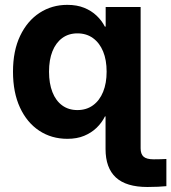

<svg xmlns="http://www.w3.org/2000/svg" viewBox="-20 -558 701 786"><path d="M583.5 207.5Q496.6 207.5 454.3 168.5Q412.1 129.4 412.1 52.2V-95.7H555.7V49.3Q555.7 72.8 567.9 83.5Q580.1 94.2 609.4 94.2Q623 94.2 637.5 93.8Q651.9 93.3 661.1 92.8V204.1Q647 205.6 627.2 206.5Q607.4 207.5 583.5 207.5ZM255.9 10.3Q190.9 10.3 140.6 -22.9Q90.3 -56.2 61.8 -117.7Q33.2 -179.2 33.2 -264.6Q33.2 -350.1 62.5 -411.4Q91.8 -472.7 142.1 -505.4Q192.4 -538.1 255.4 -538.1Q294.9 -538.1 324.5 -526.1Q354 -514.2 375.2 -494.1Q396.5 -474.1 409.2 -449.2H412.6V-529.3H555.7V0H413.1V-81.5H409.7Q397 -55.7 375.5 -34.9Q354 -14.2 324.5 -2Q294.9 10.3 255.9 10.3ZM296.9 -107.4Q334 -107.4 360.8 -127Q387.7 -146.5 402.1 -181.9Q416.5 -217.3 416.5 -264.6Q416.5 -312.5 402.1 -347.4Q387.7 -382.3 360.8 -401.9Q334 -421.4 296.9 -421.4Q260.7 -421.4 234.6 -402.1Q208.5 -382.8 194.6 -347.9Q180.7 -313 180.7 -264.6Q180.7 -216.3 194.6 -180.9Q208.5 -145.5 234.6 -126.5Q260.7 -107.4 296.9 -107.4Z"/></svg>

Font: Inter 24pt
Style: Bold
Weight: 700
Designer: Rasmus Andersson
Foundry: rsms
Version: Version 4.001;git-66647c0bb